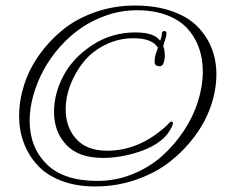

<svg xmlns="http://www.w3.org/2000/svg" viewBox="-20 -665 839 693"><path d="M324 8Q255 8 201.5 -12.5Q148 -33 115.5 -68.5Q83 -104 66 -149Q49 -194 49 -246Q49 -302 67 -358.5Q85 -415 121 -466Q157 -517 206 -557Q255 -597 323 -621Q391 -645 467 -645Q542 -645 599.5 -625Q657 -605 691.5 -570.5Q726 -536 743.5 -492Q761 -448 761 -397Q761 -341 741.5 -283.5Q722 -226 683.5 -174Q645 -122 593.5 -81.5Q542 -41 471.5 -16.5Q401 8 324 8ZM474 -628Q419 -628 367 -610.5Q315 -593 273 -564Q231 -535 196 -495.5Q161 -456 137 -411.5Q113 -367 100 -320Q87 -273 87 -229Q87 -134 148 -73Q209 -12 332 -12Q398 -12 458.5 -36.5Q519 -61 564 -101Q609 -141 643 -192Q677 -243 694.5 -298.5Q712 -354 712 -407Q712 -453 698 -492.5Q684 -532 656 -562.5Q628 -593 581.5 -610.5Q535 -628 474 -628ZM600 -226Q604 -225 604 -221Q604 -213 595.5 -198.5Q587 -184 580 -176Q546 -138 480 -116.5Q414 -95 352 -95Q264 -95 219.5 -142Q175 -189 175 -261Q175 -328 209.5 -392.5Q244 -457 313.5 -502.5Q383 -548 469 -548Q536 -548 558 -518Q564 -532 564 -541Q564 -553 573 -553Q577 -553 579 -551Q581 -549 581 -546Q581 -539 579 -531Q577 -523 573.5 -513.5Q570 -504 569 -499Q575 -485 575 -460Q572 -426 557 -426Q552 -426 548.5 -427Q545 -428 542.5 -430Q540 -432 539 -435Q538 -438 538 -442Q538 -447 538.5 -452.5Q539 -458 540.5 -464Q542 -470 543 -473Q544 -476 547 -484Q550 -492 550 -493Q529 -527 462 -527Q408 -527 360.5 -503.5Q313 -480 282.5 -442.5Q252 -405 234.5 -360Q217 -315 217 -271Q217 -206 255 -163.5Q293 -121 367 -121Q483 -121 582 -212Q595 -228 600 -226Z"/></svg>

Font: Bilbo Swash Caps
Style: Regular
Weight: 400
Designer: Robert E. Leuschke
Foundry: Robert E. Leuschke
Version: Version 1.003